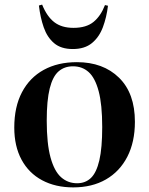

<svg xmlns="http://www.w3.org/2000/svg" viewBox="-20 -800 647 834"><path d="M298 14Q221 14 163 -17Q105 -48 73.5 -106.5Q42 -165 42 -246Q42 -336 75.5 -399.5Q109 -463 170 -496.5Q231 -530 314 -530Q428 -530 497 -462.5Q566 -395 566 -271Q566 -183 533 -119Q500 -55 440 -20.5Q380 14 298 14ZM315 -4Q351 -4 375 -27Q399 -50 411.5 -103.5Q424 -157 424 -248Q424 -346 408.5 -404Q393 -462 365 -487Q337 -512 297 -512Q260 -512 234.5 -490Q209 -468 196 -416Q183 -364 183 -276Q183 -176 199.5 -116Q216 -56 245.5 -30Q275 -4 315 -4ZM296 -587Q245 -587 215 -612.5Q185 -638 170 -681Q155 -724 149 -776L163 -780Q184 -728 216 -703.5Q248 -679 299 -679Q355 -679 386.5 -705Q418 -731 436 -778L449 -775Q443 -725 427 -682Q411 -639 379.5 -613Q348 -587 296 -587Z"/></svg>

Font: Literata 72pt SemiBold
Style: Regular
Weight: 600
Designer: Latin by Veronika Burian and Jose Scaglione. Greek by Irene Vlachou. Cyrillic by Vera Evstafieva.
Foundry: TypeTogether
Version: Version 3.002